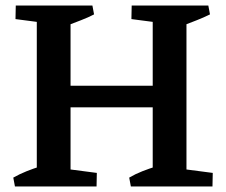

<svg xmlns="http://www.w3.org/2000/svg" viewBox="-20 -674 817 694"><path d="M113 0V-654H235V0ZM208 -286V-364H582V-286ZM532 0V-654H654V0ZM174 -587 36 -605 37 -654H177ZM221 -581 220 -654H314L320 -622Q299 -611 273 -601Q247 -591 221 -581ZM593 -587 455 -605 456 -654H596ZM640 -581 639 -654H733L739 -622Q717 -611 691.5 -601Q666 -591 640 -581ZM34 0 28 -32Q51 -45 76 -55Q101 -65 127 -73L128 0ZM189 0 192 -67 330 -49 329 0ZM453 0 447 -32Q469 -45 494.5 -55Q520 -65 546 -73L547 0ZM608 0 611 -67 749 -49 748 0Z"/></svg>

Font: Eczar Medium
Style: Regular
Weight: 500
Designer: Vaibhav Singh
Foundry: Rosetta Type Foundry
Version: Version 2.000